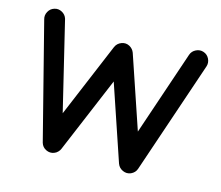

<svg xmlns="http://www.w3.org/2000/svg" viewBox="-105 -852 1180 1023"><g transform="rotate(15 485.0 -341.0)"><path d="M74.7 -711.9Q96.2 -718.8 116.7 -707.5Q137.2 -696.3 143.6 -674.8L261.7 -185.5L434.6 -597.2Q444.3 -619.1 467.3 -627.7Q490.2 -636.2 511.2 -625Q530.8 -614.3 538.6 -593.8L673.8 -194.8L831.5 -660.6Q838.9 -682.1 860.1 -692.4Q881.3 -702.6 902.3 -695.3Q923.8 -688 934.1 -667Q944.3 -646 937 -624.5L726.6 -3.9Q719.2 18.6 695.8 29.3Q673.8 38.6 651.6 28.6Q629.4 18.6 621.1 -3.9L480.5 -419.4L304.2 -0.5Q300.8 8.3 292.2 17.1Q283.7 25.9 272.9 29.8Q250.5 38.6 228.5 27.8Q206.5 17.1 199.7 -6.3L37.1 -643.1Q30.8 -664.6 42 -685.1Q53.2 -705.6 74.7 -711.9Z"/></g></svg>

Font: Mikhak SemiBold
Style: Regular
Weight: 600
Designer: Amin Abedi
Version: Version 3.3